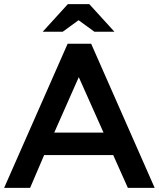

<svg xmlns="http://www.w3.org/2000/svg" viewBox="-20 -911 770 931"><path d="M422 -699 730 0H600L529 -159H194L126 0H0L308 -699ZM482 -268 362 -537 243 -268ZM309 -891H413L535 -757H438L361 -813L284 -757H187Z"/></svg>

Font: Montserrat_am3
Style: Regular
Weight: 400
Designer: Julieta Ulanovsky
Foundry: Julieta Ulanovsky, Armenina letters added by Vahan Hovhannisyan
Version: Version 2.001